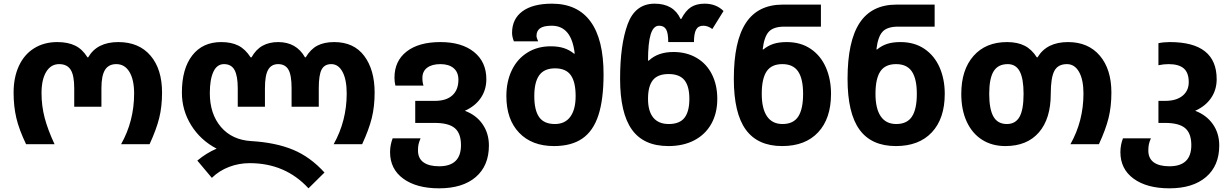

<svg xmlns="http://www.w3.org/2000/svg" viewBox="-20 -785 6706 1045"><path d="M54 -281Q54 -364 83 -426.5Q112 -489 166 -522.5Q220 -556 292 -556Q350 -556 389.5 -536.5Q429 -517 456 -473H460Q508 -556 624 -556Q736 -556 799 -482.5Q862 -409 862 -281Q862 -205 846.5 -142.5Q831 -80 794 0H639Q710 -126 710 -276Q710 -351 684.5 -393.5Q659 -436 613 -436Q571 -436 551.5 -404.5Q532 -373 532 -305V-204H384V-305Q384 -375 364.5 -405.5Q345 -436 302 -436Q257 -436 231.5 -394Q206 -352 206 -278Q206 -209 223 -144Q240 -79 277 0H122Q84 -79 69 -142.5Q54 -206 54 -281Z M1339 103Q1280 103 1226.5 123.5Q1173 144 1133 183L1054 89Q1103 48 1159 24Q1071 -22 1020.5 -103.5Q970 -185 970 -281Q970 -411 1026.5 -483.5Q1083 -556 1184 -556Q1239 -556 1277 -537Q1315 -518 1344 -473H1349Q1373 -516 1409 -536Q1445 -556 1494 -556Q1593 -556 1640 -473H1644Q1670 -517 1707 -536.5Q1744 -556 1799 -556Q1906 -556 1962.5 -480.5Q2019 -405 2019 -281Q2019 -205 2003.5 -142.5Q1988 -80 1951 0H1796Q1867 -127 1867 -276Q1867 -351 1844.5 -393.5Q1822 -436 1783 -436Q1746 -436 1730.5 -406.5Q1715 -377 1715 -305V-204H1567V-305Q1567 -377 1549.5 -406.5Q1532 -436 1494 -436Q1457 -436 1439.5 -405.5Q1422 -375 1422 -305V-204H1274V-305Q1274 -372 1256.5 -404Q1239 -436 1199 -436Q1161 -436 1141.5 -394.5Q1122 -353 1122 -278Q1122 -165 1182.5 -94Q1243 -23 1349 -17Q1481 -9 1575 30Q1669 69 1746 154L1659 240Q1533 103 1339 103Z M2103 43Q2103 5 2117 -32H2269Q2260 -11 2257.5 2.5Q2255 16 2255 34Q2255 77 2285 98.5Q2315 120 2370 120Q2489 120 2489 5Q2489 -59 2455.5 -87.5Q2422 -116 2346 -116H2240V-236H2347Q2409 -236 2442 -266Q2475 -296 2475 -351Q2475 -392 2449 -414Q2423 -436 2377 -436Q2331 -436 2305 -416.5Q2279 -397 2279 -361Q2279 -336 2285 -319H2132Q2127 -339 2127 -362Q2127 -453 2193 -504.5Q2259 -556 2377 -556Q2493 -556 2560 -502Q2627 -448 2627 -354Q2627 -296 2596.5 -251.5Q2566 -207 2510 -182Q2572 -159 2606.5 -109Q2641 -59 2641 7Q2641 117 2569.5 178.5Q2498 240 2370 240Q2247 240 2175 187.5Q2103 135 2103 43Z M2736 -262Q2736 -341 2765.5 -402.5Q2795 -464 2850 -498.5Q2905 -533 2977 -533Q3019 -533 3049.5 -523Q3080 -513 3104 -493H3108Q3091 -645 2983 -645Q2939 -645 2919.5 -631Q2900 -617 2900 -590Q2900 -580 2909 -560H2777Q2767 -585 2767 -606Q2767 -682 2823.5 -723.5Q2880 -765 2984 -765Q3123 -765 3194 -668Q3265 -571 3265 -381Q3265 -244 3237 -158Q3209 -72 3149.5 -31Q3090 10 2995 10Q2875 10 2805.5 -62.5Q2736 -135 2736 -262ZM3113 -262Q3113 -339 3086.5 -376Q3060 -413 3001 -413Q2942 -413 2915 -375.5Q2888 -338 2888 -262Q2888 -185 2914.5 -147.5Q2941 -110 3000 -110Q3055 -110 3084 -149.5Q3113 -189 3113 -262Z M3355 -356Q3355 -541 3396 -653Q3437 -765 3543 -765Q3646 -765 3684 -682H3688Q3712 -728 3741.5 -746.5Q3771 -765 3815 -765Q3878 -765 3918 -725L3857 -627Q3833 -645 3808 -645Q3780 -645 3768.5 -623.5Q3757 -602 3757 -556H3617Q3617 -605 3605.5 -625Q3594 -645 3567 -645Q3536 -645 3521.5 -598Q3507 -551 3507 -455H3511Q3561 -502 3645 -502Q3717 -502 3771.5 -470Q3826 -438 3855 -380Q3884 -322 3884 -247Q3884 -169 3851.5 -111Q3819 -53 3759 -21.5Q3699 10 3618 10Q3483 10 3419 -80Q3355 -170 3355 -356ZM3732 -247Q3732 -316 3705 -349Q3678 -382 3619 -382Q3560 -382 3533.5 -349Q3507 -316 3507 -247Q3507 -180 3535.5 -145Q3564 -110 3620 -110Q3679 -110 3705.5 -144Q3732 -178 3732 -247Z M3974 -356Q3974 -560 4039.5 -660Q4105 -760 4241 -760H4448V-640H4249Q4190 -640 4164.5 -612.5Q4139 -585 4131 -516H4135Q4159 -536 4189 -546Q4219 -556 4262 -556Q4338 -556 4392.5 -519Q4447 -482 4475 -418Q4503 -354 4503 -274Q4503 -140 4433 -65Q4363 10 4237 10Q4104 10 4039 -79.5Q3974 -169 3974 -356ZM4351 -274Q4351 -356 4324 -396Q4297 -436 4238 -436Q4179 -436 4152.5 -396.5Q4126 -357 4126 -274Q4126 -194 4154.5 -152Q4183 -110 4239 -110Q4298 -110 4324.5 -150.5Q4351 -191 4351 -274Z M4593 -356Q4593 -560 4658.5 -660Q4724 -760 4860 -760H5067V-640H4868Q4809 -640 4783.5 -612.5Q4758 -585 4750 -516H4754Q4778 -536 4808 -546Q4838 -556 4881 -556Q4957 -556 5011.5 -519Q5066 -482 5094 -418Q5122 -354 5122 -274Q5122 -140 5052 -65Q4982 10 4856 10Q4723 10 4658 -79.5Q4593 -169 4593 -356ZM4970 -274Q4970 -356 4943 -396Q4916 -436 4857 -436Q4798 -436 4771.5 -396.5Q4745 -357 4745 -274Q4745 -194 4773.5 -152Q4802 -110 4858 -110Q4917 -110 4943.5 -150.5Q4970 -191 4970 -274Z M5212 -274Q5212 -405 5278.5 -480.5Q5345 -556 5461 -556Q5518 -556 5557 -536Q5596 -516 5623 -473H5627Q5677 -556 5793 -556Q5903 -556 5966 -482Q6029 -408 6029 -281Q6029 -205 6013.5 -142.5Q5998 -80 5961 0H5806Q5877 -126 5877 -276Q5877 -351 5853 -393.5Q5829 -436 5787 -436Q5738 -436 5718.5 -399Q5699 -362 5699 -274Q5699 -139 5634.5 -64.5Q5570 10 5452 10Q5379 10 5325 -24.5Q5271 -59 5241.5 -123Q5212 -187 5212 -274ZM5551 -274Q5551 -357 5530 -396.5Q5509 -436 5465 -436Q5412 -436 5388 -397Q5364 -358 5364 -274Q5364 -191 5387 -150.5Q5410 -110 5460 -110Q5507 -110 5529 -149Q5551 -188 5551 -274Z M6078 43Q6078 4 6092 -32H6244Q6236 -14 6233 0.5Q6230 15 6230 34Q6230 77 6259.5 98.5Q6289 120 6345 120Q6464 120 6464 5Q6464 -59 6430.5 -87.5Q6397 -116 6321 -116H6285V-236H6322Q6382 -236 6416 -263.5Q6450 -291 6450 -338Q6450 -389 6423 -412.5Q6396 -436 6340 -436Q6314 -436 6285 -430V-550Q6314 -556 6347 -556Q6602 -556 6602 -354Q6602 -296 6571.5 -251.5Q6541 -207 6485 -182Q6546 -159 6581 -109.5Q6616 -60 6616 7Q6616 117 6544 178.5Q6472 240 6345 240Q6222 240 6150 187.5Q6078 135 6078 43Z"/></svg>

Font: Noto Sans Georgian
Style: Regular
Weight: 600
Designer: Monotype Design team
Foundry: Monotype Imaging Inc.
Version: Version 1.000